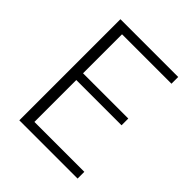

<svg xmlns="http://www.w3.org/2000/svg" viewBox="-180 -738 846 846"><g transform="rotate(45 243.5 -315.0)"><path d="M80 -630H440V-588H132V-345H414V-303H132V-42H443V0H80Z"/></g></svg>

Font: Mukta Vaani ExtraLight
Style: Regular
Weight: 275
Designer: Noopur Datye, Girish Dalvi, Yashodeep Gholap, Pallavi Karambelkar
Foundry: Ek Type
Version: Version 2.538;PS 1.000;hotconv 16.6.51;makeotf.lib2.5.65220;